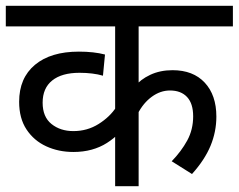

<svg xmlns="http://www.w3.org/2000/svg" viewBox="-20 -642 823 662"><path d="M783 -551H458V-333L444 -343Q464 -368 498 -384Q532 -400 575 -400Q646 -400 686 -357Q726 -314 726 -240Q726 -188 706 -139.5Q686 -91 642 -42L572 -86Q605 -120 625.5 -157.5Q646 -195 646 -241Q646 -285 625 -307.5Q604 -330 566 -330Q533 -330 503.5 -308.5Q474 -287 455 -250L458 -287V0H377V-210L391 -183Q372 -164 348.5 -149Q325 -134 296 -126Q267 -118 233 -118Q182 -118 139.5 -137.5Q97 -157 71.5 -195.5Q46 -234 46 -291Q46 -373 100.5 -418.5Q155 -464 252 -464Q278 -464 300.5 -461.5Q323 -459 342 -454L335 -381Q318 -386 297.5 -388.5Q277 -391 254 -391Q193 -391 160 -364.5Q127 -338 127 -288Q127 -239 157.5 -214.5Q188 -190 233 -190Q281 -190 320 -214.5Q359 -239 381 -273L377 -224V-551H0V-622H783Z"/></svg>

Font: uhindi85
Style: Book
Weight: 400
Designer: Jelle Bosma - Monotype Design Team
Foundry: Monotype Imaging Inc.
Version: Version 2.003